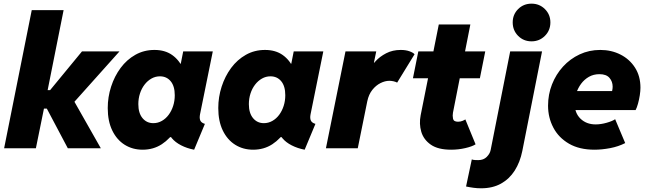

<svg xmlns="http://www.w3.org/2000/svg" viewBox="-20 -807 3523 1045"><path d="M2.4 0 152.8 -752H326.2L239.3 -316.4H286.6L235.8 -295.9L426.3 -527.3H630.4L357.9 -222.7L348.1 -318.4L528.8 0H349.1L216.3 -251L271 -215.8H219.2L175.3 0Z M756.3 7.8Q701.7 7.8 658.7 -19Q615.7 -45.9 591.1 -96.7Q566.4 -147.5 566.4 -218.8Q566.4 -278.8 584.7 -335.4Q603 -392.1 636.5 -437.3Q669.9 -482.4 716.8 -508.8Q763.7 -535.2 820.8 -535.2Q877.9 -535.2 917 -507.6Q956.1 -480 977.1 -431.6L872.6 -460H1033.7L951.7 -398.4L977.1 -527.3H1138.2L1068.8 -185.5Q1064.5 -163.6 1070.3 -150.9Q1076.2 -138.2 1095.2 -132.8L1036.6 7.8Q998 0.5 966.1 -15.9Q934.1 -32.2 915 -55.2Q896 -78.1 897 -104.5L983.9 -60.5H823.7L939 -104.5Q906.2 -51.8 860.6 -22Q814.9 7.8 756.3 7.8ZM814.5 -136.7Q839.4 -136.7 860.8 -148.9Q882.3 -161.1 897.9 -182.1Q913.6 -203.1 922.4 -230.5Q931.2 -257.8 931.2 -288.6Q931.2 -338.4 908.9 -365Q886.7 -391.6 850.6 -391.6Q825.7 -391.6 804.2 -379.4Q782.7 -367.2 766.6 -346.2Q750.5 -325.2 741.7 -297.9Q732.9 -270.5 732.9 -240.2Q732.9 -191.4 755.6 -164.1Q778.3 -136.7 814.5 -136.7Z M1357.9 7.8Q1303.2 7.8 1260.3 -19Q1217.3 -45.9 1192.6 -96.7Q1168 -147.5 1168 -218.8Q1168 -278.8 1186.3 -335.4Q1204.6 -392.1 1238 -437.3Q1271.5 -482.4 1318.4 -508.8Q1365.2 -535.2 1422.4 -535.2Q1479.5 -535.2 1518.6 -507.6Q1557.6 -480 1578.6 -431.6L1474.1 -460H1635.3L1553.2 -398.4L1578.6 -527.3H1739.7L1670.4 -185.5Q1666 -163.6 1671.9 -150.9Q1677.7 -138.2 1696.8 -132.8L1638.2 7.8Q1599.6 0.5 1567.6 -15.9Q1535.6 -32.2 1516.6 -55.2Q1497.6 -78.1 1498.5 -104.5L1585.4 -60.5H1425.3L1540.5 -104.5Q1507.8 -51.8 1462.2 -22Q1416.5 7.8 1357.9 7.8ZM1416 -136.7Q1440.9 -136.7 1462.4 -148.9Q1483.9 -161.1 1499.5 -182.1Q1515.1 -203.1 1523.9 -230.5Q1532.7 -257.8 1532.7 -288.6Q1532.7 -338.4 1510.5 -365Q1488.3 -391.6 1452.1 -391.6Q1427.2 -391.6 1405.8 -379.4Q1384.3 -367.2 1368.2 -346.2Q1352.1 -325.2 1343.3 -297.9Q1334.5 -270.5 1334.5 -240.2Q1334.5 -191.4 1357.2 -164.1Q1379.9 -136.7 1416 -136.7Z M1753.9 0 1860.4 -527.3H2027.8L2015.1 -465.8H2027.3L1992.2 -425.8Q2001 -448.2 2023.9 -473.6Q2046.9 -499 2081.8 -517.1Q2116.7 -535.2 2161.1 -535.2Q2189 -535.2 2209 -527.8Q2229 -520.5 2236.3 -511.7L2141.6 -357.4Q2133.8 -361.8 2122.1 -364.5Q2110.4 -367.2 2099.1 -367.2Q2075.7 -367.2 2050.8 -354.7Q2025.9 -342.3 2006.3 -317.6Q1986.8 -293 1979 -255.9L1927.2 0Z M2435.5 7.8Q2364.3 7.8 2325 -19.5Q2285.6 -46.9 2272.9 -89.8Q2260.3 -132.8 2269.5 -179.7L2368.2 -673.8H2540L2445.3 -193.4Q2442.4 -178.2 2445.6 -161.4Q2448.7 -144.5 2472.7 -144.5Q2486.8 -144.5 2498 -149.4Q2509.3 -154.3 2512.7 -157.2L2568.4 -21.5Q2550.3 -9.8 2512.7 -1Q2475.1 7.8 2435.5 7.8ZM2227.5 -380.9 2256.8 -527.3H2621.1L2591.8 -380.9Z M2598.6 217.8Q2577.6 217.8 2557.4 215.1Q2537.1 212.4 2516.6 208L2547.9 60.5Q2553.7 63.5 2565.9 64Q2578.1 64.5 2583 64.5Q2611.8 64.5 2629.2 46.9Q2646.5 29.3 2650.4 9.8L2756.8 -527.3H2930.2L2822.8 14.6Q2810.5 75.7 2781.5 121.3Q2752.4 167 2706.8 192.4Q2661.1 217.8 2598.6 217.8ZM2873 -582Q2829.6 -582 2800 -611.8Q2770.5 -641.6 2770.5 -685.1Q2770.5 -728 2800 -757.6Q2829.6 -787.1 2873 -787.1Q2916 -787.1 2945.8 -757.6Q2975.6 -728 2975.6 -685.1Q2975.6 -641.6 2945.8 -611.8Q2916 -582 2873 -582Z M3215.8 7.8Q3133.3 7.8 3076.9 -24.9Q3020.5 -57.6 2991.7 -112.3Q2962.9 -167 2962.9 -231.9Q2962.9 -293 2984.4 -347.7Q3005.9 -402.3 3044.4 -444.6Q3083 -486.8 3134.8 -511Q3186.5 -535.2 3247.1 -535.2Q3307.6 -535.2 3357.2 -510Q3406.7 -484.9 3436.3 -438.7Q3465.8 -392.6 3465.8 -329.6Q3465.8 -312 3462.2 -288.3Q3458.5 -264.6 3452.4 -242.7Q3446.3 -220.7 3439.5 -208H3085L3105.5 -311.5H3311.5Q3313 -317.4 3313.7 -323.5Q3314.5 -329.6 3314.5 -335Q3314.5 -363.3 3297.1 -383.3Q3279.8 -403.3 3242.7 -403.3Q3210.4 -403.3 3185.3 -388.9Q3160.2 -374.5 3142.8 -351.1Q3125.5 -327.6 3116.5 -299.8Q3107.4 -272 3107.4 -245.1Q3107.4 -191.9 3139.6 -160.9Q3171.9 -129.9 3221.7 -129.9Q3250.5 -129.9 3282 -138.9Q3313.5 -147.9 3328.1 -158.2L3382.8 -28.3Q3345.7 -9.3 3300.5 -0.7Q3255.4 7.8 3215.8 7.8Z"/></svg>

Font: Reddit Sans Black
Style: Italic
Weight: 900
Italic angle: -11.25°
Designer: Stephen Hutchings
Version: Version 1.013